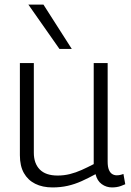

<svg xmlns="http://www.w3.org/2000/svg" viewBox="-20 -810 573 840"><path d="M210 10Q166 10 134 -6Q102 -22 84.5 -53Q67 -84 67 -131V-534H128V-142Q128 -95 154 -68.5Q180 -42 232 -42Q260 -42 286 -48.5Q312 -55 337.5 -66.5Q363 -78 390 -92V-534H451V-103Q451 -80 456.5 -67Q462 -54 471 -48.5Q480 -43 491 -43Q505 -43 520 -49L528 -4Q519 0 509.5 3.5Q500 7 490 8.5Q480 10 470 10Q445 10 425 -4.5Q405 -19 398 -48Q367 -31 337 -17.5Q307 -4 276 3Q245 10 210 10ZM240 -596 104 -790H170L294 -596Z"/></svg>

Font: Georama ExtraCondensed Thin Light
Style: Regular
Weight: 300
Version: Version 1.001